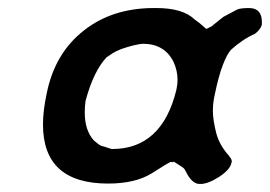

<svg xmlns="http://www.w3.org/2000/svg" viewBox="-20 -457 672 478"><path d="M468 -1Q454 -6 441 -33Q439 -38 431.5 -42.5Q424 -47 412 -55L411 -53L405 -54Q396 -50 357 -25Q316 0 249 0Q87 0 87 -147Q87 -181 96 -223Q116 -325 190 -382Q259 -436 360 -437Q365 -437 369 -437Q435 -437 464 -409Q478 -399 485.5 -392Q493 -385 494 -385L506 -391L536 -415L570 -433Q578 -437 600 -437Q632 -437 632 -402Q632 -399 632 -396Q629 -384 615 -373Q599 -366 583.5 -355.5Q568 -345 555 -333Q545 -322 534.5 -294.5Q524 -267 515 -223Q510 -202 510 -181Q510 -159 518 -127Q526 -95 552 -67L550 -68Q557 -62 557 -55Q557 -53 556 -51Q553 -35 526 -17Q498 1 479 1Q474 1 470 0ZM193 -206Q191 -191 191 -177Q191 -132 214 -107Q217 -105 222 -100.5Q227 -96 232 -94Q240 -92 248.5 -89Q257 -86 259 -86Q383 -86 419 -233Q422 -246 422 -259Q422 -281 412 -303Q390 -347 338 -348Q320 -348 279 -334H280Q269 -330 260.5 -324.5Q252 -319 245 -314Q213 -280 193 -206Z"/></svg>

Font: New Athena Unicode
Style: Bold Italic
Weight: 700
Designer: J. Rusten 1997; rev. by R. Hancock 2001, 2002, rev. by D. Mastronarde 2002-2021
Foundry: Society for Classical Studies (formerly American Philological Association)
Version: Version 5.008